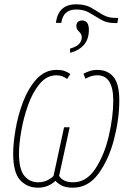

<svg xmlns="http://www.w3.org/2000/svg" viewBox="-20 -860 607 890"><path d="M264 -754Q273 -816 333 -816Q369 -816 395 -800.5Q421 -785 448 -769Q475 -753 513 -753H524L528 -777H516Q480 -777 455 -792.5Q430 -808 403 -824Q376 -840 333 -840Q250 -840 239 -754ZM392 -721Q392 -765 361 -765Q334 -765 334 -739Q334 -725 345 -715Q359 -702 359 -688Q359 -649 305 -635V-615Q392 -639 392 -721ZM237 -22Q247 -10 266 0Q285 10 318 10Q389 10 436.5 -55Q484 -120 508.5 -214Q533 -308 533 -395Q533 -471 506 -503.5Q479 -536 431 -536Q412 -536 395.5 -530.5Q379 -525 367 -518L376 -495Q403 -511 431 -511Q505 -511 505 -394Q505 -319 484.5 -230.5Q464 -142 422.5 -78.5Q381 -15 319 -15Q272 -15 254 -45L303 -270H277L228 -44Q197 -15 157 -15Q117 -15 92.5 -45.5Q68 -76 68 -149Q68 -191 78.5 -252Q89 -313 110 -372.5Q131 -432 164 -471.5Q197 -511 241 -511Q269 -511 291 -494L306 -517Q293 -526 279 -531Q265 -536 243 -536Q188 -536 149.5 -493.5Q111 -451 87 -388Q63 -325 52 -259.5Q41 -194 41 -149Q41 -60 73.5 -25Q106 10 156 10Q182 10 202.5 1Q223 -8 237 -22Z"/></svg>

Font: Noto Sans Display SemiCondensed Thin
Style: Italic
Weight: 250
Width: 4
Designer: Monotype Design team
Foundry: Monotype Imaging Inc.
Version: 1.000